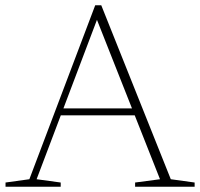

<svg xmlns="http://www.w3.org/2000/svg" viewBox="-20 -709 759 729"><path d="M198.5 -271V-297.5H503V-271ZM628.5 -28.5 719 -16V0H493V-16L587.5 -28.5L341.5 -650.5H354.5L119 -28.5L210.5 -16V0H1V-16L91.5 -28.5L341.5 -689H364.5Z"/></svg>

Font: Newsreader ExtraLight
Style: Regular
Weight: 250
Designer: Hugues Gentile
Foundry: Production Type
Version: Version 1.003